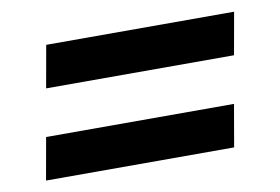

<svg xmlns="http://www.w3.org/2000/svg" viewBox="-47 -515 695 477"><g transform="rotate(-10 300.0 -276.0)"><path d="M93.5 -442H567.5L548.5 -335.5H74.5ZM53.5 -216.5H527.5L509 -110H34.5Z"/></g></svg>

Font: JuliaMono SemiBold
Style: Italic
Weight: 600
Italic angle: -9°
Monospace: yes
Designer: cormullion
Foundry: corm
Version: Version 0.056; ttfautohint (v1.8.4)